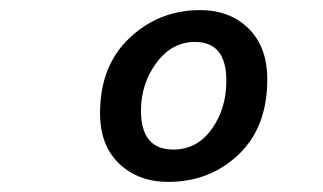

<svg xmlns="http://www.w3.org/2000/svg" viewBox="-20 -737 640 380"><path d="M313 -377Q254 -377 216 -413Q178 -449 178 -513Q178 -607 236.5 -662Q295 -717 376 -717Q435 -717 472 -680.5Q509 -644 509 -580Q509 -485 452 -431Q395 -377 313 -377ZM323 -441Q370 -441 399 -481.5Q428 -522 428 -577Q428 -654 366 -654Q320 -654 289.5 -612.5Q259 -571 259 -518Q259 -441 323 -441Z"/></svg>

Font: TypoPRO Source Code Pro
Style: Italic
Weight: 600
Italic angle: -11°
Monospace: yes
Designer: Paul D. Hunt, Teo Tuominen
Foundry: Adobe Systems Incorporated
Version: Version 1.030;PS 1.0;hotconv 1.0.84;makeotf.lib2.5.63406